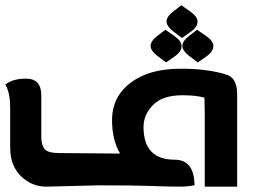

<svg xmlns="http://www.w3.org/2000/svg" viewBox="-38 -697 955 717"><path d="M582 -463.9 550.3 -487.8Q524.4 -507.8 524.4 -525.4Q524.4 -543.9 550.8 -564L579.6 -585.9L613.3 -562.5Q640.1 -543.5 640.1 -525.4Q640.1 -504.4 614.3 -486.3ZM700.7 -463.9 668.9 -487.8Q643.1 -507.8 643.1 -525.4Q643.1 -543.9 669.4 -564L698.2 -585.9L731.9 -562.5Q758.8 -543.5 758.8 -525.4Q758.8 -504.4 732.9 -486.3ZM641.6 -555.2 609.9 -579.1Q584 -599.1 584 -616.7Q584 -635.3 610.4 -655.3L639.2 -677.2L672.9 -653.8Q699.7 -634.8 699.7 -616.7Q699.7 -595.7 673.3 -577.6ZM331.5 -4.9 135.3 0Q93.8 0 62.5 -21.5Q0 -62 0 -146.5V-295.9Q0 -320.8 -4.2 -342.8Q-8.3 -364.7 -18.1 -380.9Q8.3 -403.3 59.1 -403.3Q116.2 -403.3 116.2 -341.8V-184.6Q116.2 -155.8 128.4 -140.6Q140.6 -125.5 182.6 -125.5L410.2 -123.5Q380.4 -175.8 380.4 -247.6Q380.4 -306.2 410.6 -348.4Q440.9 -390.6 497.6 -415.5Q554.2 -440.4 640.1 -440.4Q730 -440.4 799.8 -420.9L799.3 -420.4Q847.7 -412.1 847.7 -345.2V0H726.6V-271.5L725.6 -330.6Q725.6 -331.5 725.1 -332.5Q693.4 -341.3 643.6 -341.3Q568.8 -341.3 533.4 -304.9Q498 -268.6 498 -222.7Q498 -100.6 614.7 -100.6Q687 -100.6 688.5 -5.4Q663.6 0 635.7 0Q591.8 0 529.5 -2.4Q467.3 -4.9 331.5 -4.9Z"/></svg>

Font: ALMAS
Style: Bold
Weight: 700
Designer: ALMAS Font/ by Husham Jawad Kadhim, derived from the Bainsely font by/ Paul James MIller
Foundry: High-Logic / Made with FontCreator
Version: Version 1.411;September 19, 2021;FontCreator 14.0.0.2814 32-